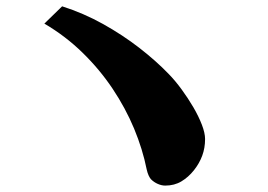

<svg xmlns="http://www.w3.org/2000/svg" viewBox="-20 -680 840 602"><path d="M174.8 -660.2Q242.2 -638.7 303.5 -604.5Q364.7 -570.3 417 -529.8Q469.2 -489.3 508.8 -448.2Q529.3 -427.2 549.3 -399.9Q569.3 -372.6 586.2 -343.8Q603 -314.9 613 -288.8Q623 -262.7 623 -244.1Q623 -215.8 614 -191.7Q605 -167.5 587.9 -146Q570.8 -124.5 548.8 -111.3Q526.9 -98.1 498 -98.1Q486.8 -98.1 474.9 -103.3Q462.9 -108.4 453.1 -118.2Q449.7 -122.1 446 -129.9Q442.4 -137.7 439.9 -148.9Q427.2 -212.4 400.4 -276.9Q373.5 -341.3 333 -401.9Q292.5 -462.4 239 -514.6Q185.5 -566.9 119.1 -606Z"/></svg>

Font: BIZ UDPMincho
Style: Bold
Weight: 700
Designer: TypeBank Co., Ltd.
Foundry: Morisawa Inc.
Version: Version 1.06